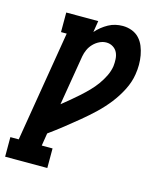

<svg xmlns="http://www.w3.org/2000/svg" viewBox="-165 -612 776 910"><g transform="rotate(15 223.0 -156.5)"><path d="M-54 215V119H-13L77 -424H49V-520H206L197 -464Q209 -478 224 -490Q239 -502 255.5 -511Q272 -520 289.5 -524Q307 -528 325 -528Q348 -528 369.5 -520Q391 -512 406 -496Q421 -480 429.5 -459Q438 -438 442 -415.5Q446 -393 446 -369.5Q446 -346 442 -322Q436 -283 416.5 -244.5Q397 -206 370.5 -172Q344 -138 312.5 -108Q281 -78 247 -50Q213 -22 179.5 4.5Q146 31 110 57L100 119H153V215ZM135 -93Q156 -110 176 -126.5Q196 -143 216 -161Q236 -179 254.5 -198Q273 -217 288.5 -238.5Q304 -260 315.5 -283.5Q327 -307 331 -332Q333 -349 332 -367Q331 -385 324 -399.5Q317 -414 302.5 -423Q288 -432 270 -432Q253 -432 236.5 -424Q220 -416 207 -402.5Q194 -389 186.5 -372.5Q179 -356 176 -339Z"/></g></svg>

Font: Iosevka Curly Slab
Style: Bold Italic
Weight: 700
Italic angle: -9°
Monospace: yes
Designer: Belleve Invis
Foundry: Belleve Invis
Version: Version 22.1.2; ttfautohint (v1.8.4)